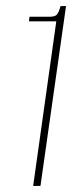

<svg xmlns="http://www.w3.org/2000/svg" viewBox="-20 -611 267 631"><path d="M89 0 165 -541H75L77 -556H143Q160 -556 166.5 -562.5Q173 -569 179 -591H197L113 0Z"/></svg>

Font: Alumni Sans SC Thin
Style: Italic
Weight: 100
Italic angle: -8°
Designer: Robert E. Leuschke
Foundry: Robert E. Leuschke
Version: Version 1.016